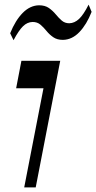

<svg xmlns="http://www.w3.org/2000/svg" viewBox="-20 -815 418 835"><path d="M85.3 0 169.1 -431.2H50.2L73.1 -550.5H241.9L135.3 0ZM38.9 -640.2 24.2 -670.4Q47.1 -726.9 79 -759.1Q110.9 -791.3 149.8 -792Q175.7 -792 192.5 -780.3Q209.3 -768.5 222.2 -752.9Q235 -737.3 248.5 -725.5Q262.1 -713.8 281.4 -713.8Q304.2 -714.4 323.8 -732.7Q343.3 -751 365.4 -794.8L378.4 -763.5Q356.9 -708.4 325.1 -675.3Q293.4 -642.2 253.5 -641.6Q228.3 -641.6 211.6 -653.2Q194.9 -664.7 182.3 -680.4Q169.6 -696 155.9 -707.7Q142.2 -719.5 121.5 -719.5Q98.4 -718.8 80 -700.8Q61.6 -682.9 38.9 -640.2Z"/></svg>

Font: Savate ExtraLight
Style: Italic
Weight: 200
Italic angle: -11°
Designer: Max Esnée
Foundry: Plomb Type
Version: Version 2.000